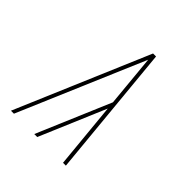

<svg xmlns="http://www.w3.org/2000/svg" viewBox="-200 -868 1001 1001"><g transform="rotate(45 300.0 -367.5)"><path d="M41 0 354 -735H376L446 0H425L390 -365L235 0H213L386 -407L359 -694L63 0Z"/></g></svg>

Font: Iosevka SS04 Thin Extended
Style: Italic
Weight: 100
Width: 7
Italic angle: -9°
Monospace: yes
Designer: Belleve Invis
Foundry: Belleve Invis
Version: Version 19.0.0; ttfautohint (v1.8.4)